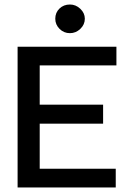

<svg xmlns="http://www.w3.org/2000/svg" viewBox="-20 -831 590 851"><path d="M58 0V-624H496V-541H156V-367H437V-283H156V-83H493V0ZM290 -684Q263 -684 244 -703Q225 -722 225 -748Q225 -775 243.5 -793Q262 -811 290 -811Q316 -811 336 -792Q356 -773 356 -748Q356 -722 336 -703Q316 -684 290 -684Z"/></svg>

Font: Inconsolata SemiExpanded SemiBold
Style: Regular
Weight: 600
Width: 6
Monospace: yes
Designer: Raph Levien, Cyreal, Brenton Simpson
Foundry: Raph Levien, Cyreal, Google
Version: Version 3.001; ttfautohint (v1.8.2.53-6de2)